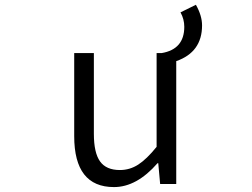

<svg xmlns="http://www.w3.org/2000/svg" viewBox="-20 -759 1040 792"><path d="M724.6 -708 788.1 -739.3Q813.5 -694.3 813.5 -654.3Q813.5 -543.9 707 -506.8V0H640.6L632.8 -85.9H629.9Q543.9 12.7 450.2 12.7Q286.1 12.7 286.1 -197.3V-540H367.2V-207Q367.2 -128.9 392.6 -93.3Q418 -57.6 474.6 -57.6Q515.6 -57.6 550.3 -80.1Q585 -102.5 626 -153.3V-540H646.5Q740.2 -555.7 740.2 -648.4Q740.2 -679.7 724.6 -708Z"/></svg>

Font: GenEi Gothic M SemiLight
Style: Regular
Weight: 350
Designer: o_tamon (Modified); [Source Han Sans]
Ryoko NISHIZUKA  (kana & ideographs); Paul D. Hunt (Latin, Greek & Cyrillic); Wenl
Version: Version 1.1a;Original Version 1.004